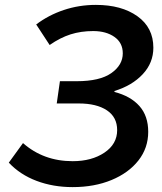

<svg xmlns="http://www.w3.org/2000/svg" viewBox="-20 -752 662 785"><path d="M16 -87 74 -167Q158 -93 277 -93Q355 -93 407 -128Q459 -163 459 -220Q459 -273 417 -301Q375 -329 302 -329H212L225 -420H294Q388 -420 435 -453Q482 -486 482 -534Q482 -577 448 -601Q414 -625 361 -625Q311 -625 268.5 -611.5Q226 -598 183 -568L128 -652Q178 -690 240.5 -711Q303 -732 372 -732Q477 -732 542 -685.5Q607 -639 607 -557Q607 -495 563.5 -448.5Q520 -402 448 -380V-376Q514 -359 550 -318.5Q586 -278 586 -213Q586 -147 546 -96Q506 -45 436 -16Q366 13 277 13Q197 13 129.5 -12.5Q62 -38 16 -87Z"/></svg>

Font: Nebula Sans Semibold
Style: Regular
Weight: 600
Italic angle: -9°
Designer: Paul D. Hunt for Adobe (as Source Sans)
Foundry: Nebula Entertainment & Broadcasting LLC
Version: Version 1.010